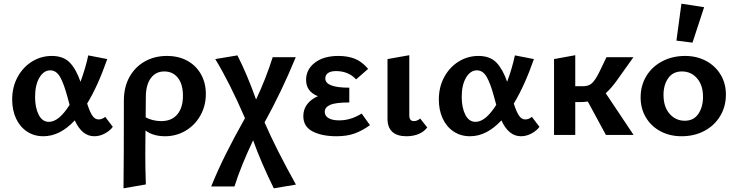

<svg xmlns="http://www.w3.org/2000/svg" viewBox="-20 -731 3988 1040"><path d="M591 -44Q577 -24 549 -8.5Q521 7 491 7Q424 7 385 -79Q305 7 215 7Q164 7 125.5 -19Q87 -45 66.5 -90Q46 -135 46 -192Q46 -260 75.5 -314Q105 -368 154 -398Q203 -428 260 -428Q324 -428 358.5 -391.5Q393 -355 416 -288Q444 -364 458 -431L561 -411Q510 -265 452 -170Q466 -126 480 -105Q494 -84 514 -84Q533 -84 550 -98ZM357 -163 345 -207Q326 -278 305.5 -314Q285 -350 252 -350Q217 -350 193.5 -310.5Q170 -271 170 -206Q170 -148 189.5 -109.5Q209 -71 245 -71Q299 -71 357 -163Z M1095 -222Q1095 -158 1065.5 -105.5Q1036 -53 985.5 -23Q935 7 874 7Q810 7 768 -24Q767 26 767 106Q767 180 770 268L649 289Q651 124 651 -187Q651 -259 681 -313.5Q711 -368 764 -398Q817 -428 884 -428Q947 -428 994.5 -402Q1042 -376 1068.5 -329Q1095 -282 1095 -222ZM971 -212Q971 -275 943.5 -309.5Q916 -344 870 -344Q824 -344 797.5 -308.5Q771 -273 770 -210Q769 -168 769 -96Q785 -86 808 -80.5Q831 -75 853 -75Q910 -75 940.5 -111.5Q971 -148 971 -212Z M1463 289Q1394 149 1351 29Q1285 168 1250 279H1124Q1160 190 1204 102Q1248 14 1307 -91Q1223 -285 1146 -411L1266 -431Q1317 -332 1367 -192Q1420 -304 1457 -421H1582Q1505 -234 1413 -68Q1474 73 1583 269Z M1984 -53Q1942 -23 1901 -8Q1860 7 1802 7Q1724 7 1673.5 -19Q1623 -45 1623 -102Q1623 -139 1644 -166.5Q1665 -194 1702 -210Q1638 -235 1638 -298Q1638 -355 1685.5 -391.5Q1733 -428 1813 -428Q1863 -428 1901.5 -413Q1940 -398 1974 -358L1909 -301Q1867 -346 1800 -346Q1772 -346 1757 -335.5Q1742 -325 1742 -306Q1742 -256 1872 -256V-176Q1798 -176 1768.5 -163Q1739 -150 1739 -125Q1739 -104 1759 -91.5Q1779 -79 1818 -79Q1880 -79 1939 -116Z M2079 -87V-411L2197 -432V-106Q2197 -75 2222 -75Q2240 -75 2256 -89L2294 -41Q2279 -19 2249.5 -6Q2220 7 2182 7Q2131 7 2105 -17Q2079 -41 2079 -87Z M2902 -44Q2888 -24 2860 -8.5Q2832 7 2802 7Q2735 7 2696 -79Q2616 7 2526 7Q2475 7 2436.5 -19Q2398 -45 2377.5 -90Q2357 -135 2357 -192Q2357 -260 2386.5 -314Q2416 -368 2465 -398Q2514 -428 2571 -428Q2635 -428 2669.5 -391.5Q2704 -355 2727 -288Q2755 -364 2769 -431L2872 -411Q2821 -265 2763 -170Q2777 -126 2791 -105Q2805 -84 2825 -84Q2844 -84 2861 -98ZM2668 -163 2656 -207Q2637 -278 2616.5 -314Q2596 -350 2563 -350Q2528 -350 2504.5 -310.5Q2481 -271 2481 -206Q2481 -148 2500.5 -109.5Q2520 -71 2556 -71Q2610 -71 2668 -163Z M3262 0 3164 -181Q3143 -178 3118 -178H3096V0H2981V-411L3096 -432V-264H3139Q3168 -264 3186 -280Q3204 -296 3225 -338L3265 -421H3411L3319 -292Q3291 -253 3261 -226L3412 0Z M3644 -511 3671 -711 3794 -692 3731 -500ZM3450 -203Q3450 -268 3481 -319Q3512 -370 3567 -399Q3622 -428 3691 -428Q3754 -428 3804.5 -401Q3855 -374 3883.5 -326.5Q3912 -279 3912 -219Q3912 -154 3881 -102.5Q3850 -51 3795.5 -22Q3741 7 3672 7Q3608 7 3557.5 -20Q3507 -47 3478.5 -95Q3450 -143 3450 -203ZM3788 -206Q3788 -270 3755.5 -307Q3723 -344 3674 -344Q3625 -344 3599.5 -307.5Q3574 -271 3574 -217Q3574 -152 3607 -114.5Q3640 -77 3689 -77Q3738 -77 3763 -114.5Q3788 -152 3788 -206Z"/></svg>

Font: Ysabeau Infant
Style: Bold
Weight: 700
Designer: Christian Thalmann (Catharsis Fonts)
Version: Version 0.003